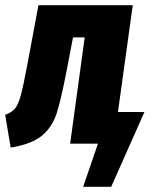

<svg xmlns="http://www.w3.org/2000/svg" viewBox="-40 -553 590 739"><path d="M516 -122 388 166H280L337 0H230L286 -409H241L218 -289Q195 -169 178 -116.5Q161 -64 121.5 -31Q82 2 1 15L-20 -111Q6 -121 18 -135.5Q30 -150 39.5 -184Q49 -218 65 -303L108 -533H471L414 -122Z"/></svg>

Font: Fira Sans Extra Condensed ExtraBold
Style: Italic
Weight: 800
Width: 3
Italic angle: -8°
Designer: Carrois Corporate & Edenspiekermann AG
Foundry: Carrois Corporate GbR & Edenspiekermann AG
Version: Version 4.203